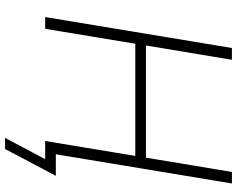

<svg xmlns="http://www.w3.org/2000/svg" viewBox="-108 -660 924 748"><g transform="rotate(90 354.0 -286.0)"><path d="M46.4 0 167 -727.5H212.9L157.2 -392.6H594.2L649.9 -727.5H694.8L574.2 0H529.3L587.4 -351.1H150.4L92.3 0ZM517.1 156.2 600.1 0H548.8L555.7 -41.5H665L560.5 156.2Z"/></g></svg>

Font: Inter 24pt ExtraLight
Style: Italic
Weight: 250
Italic angle: -9.3988°
Version: Version 4.001;git-66647c0bb